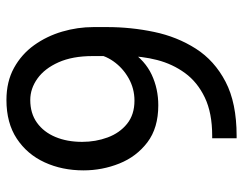

<svg xmlns="http://www.w3.org/2000/svg" viewBox="-100 -652 762 602"><g transform="rotate(90 281.0 -351.0)"><path d="M405.8 -711.9H413.6V-635.3H405.8Q334 -635.3 285.6 -612.1Q237.3 -588.9 209 -550Q180.7 -511.2 168.2 -462.9Q155.8 -414.6 155.8 -364.7V-260.3Q155.8 -197.3 175.3 -153.6Q194.8 -109.9 226.3 -87.4Q257.8 -64.9 293.5 -64.9Q335.4 -64.9 364.7 -85.9Q394 -106.9 409.4 -143.6Q424.8 -180.2 424.8 -227.5Q424.8 -270 410.9 -307.6Q397 -345.2 368.2 -368.4Q339.4 -391.6 295.4 -391.6Q257.8 -391.6 225.3 -373.3Q192.9 -355 172.1 -325.4Q151.4 -295.9 148.4 -261.2L100.6 -261.7Q109.9 -334.5 139.9 -379.6Q169.9 -424.8 214.1 -445.6Q258.3 -466.3 310.1 -466.3Q381.3 -466.3 426.3 -432.1Q471.2 -397.9 492.7 -344.2Q514.2 -290.5 514.2 -231.9Q514.2 -164.6 489 -109.9Q463.9 -55.2 414.8 -22.7Q365.7 9.8 293.5 9.8Q235.8 9.8 192.9 -13.9Q149.9 -37.6 121.6 -77.1Q93.3 -116.7 79.1 -165Q64.9 -213.4 64.9 -263.2V-305.7Q64.9 -380.9 80.1 -453.1Q95.2 -525.4 132.6 -584Q169.9 -642.6 236.3 -677.2Q302.7 -711.9 405.8 -711.9Z"/></g></svg>

Font: Vazirmatn
Style: Regular
Weight: 400
Designer: Saber Rastikerdar
Foundry: Saber Rastikerdar
Version: Version 33.003;September 2, 2022;FontCreator 14.0.0.2862 64-